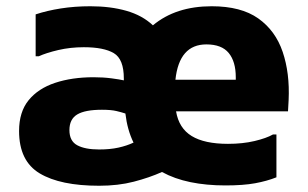

<svg xmlns="http://www.w3.org/2000/svg" viewBox="-20 -582 984 614"><path d="M297 12Q173 12 107 -27.5Q41 -67 41 -163Q41 -224 71.5 -261.5Q102 -299 156 -317Q210 -335 279 -335Q310 -335 336.5 -331.5Q363 -328 376 -325V-331Q376 -393 344 -412Q312 -431 248 -431Q205 -431 166.5 -422Q128 -413 104 -402H94V-536Q130 -548 174.5 -555Q219 -562 269 -562Q333 -562 384 -547.5Q435 -533 469 -501Q542 -562 657 -562Q751 -562 806 -523Q861 -484 884 -416Q907 -348 903 -262L901 -226H543Q552 -172 593 -147Q634 -122 709 -122Q756 -122 794 -131Q832 -140 853 -152H864V-15Q834 -3 796 4Q758 11 701 11Q640 11 589 0.5Q538 -10 498 -32Q458 -14 408 -1Q358 12 297 12ZM640 -440Q553 -440 541 -327H734V-335Q734 -385 711.5 -412.5Q689 -440 640 -440ZM202 -166Q202 -131 227 -117.5Q252 -104 297 -104Q332 -104 359 -110Q386 -116 407 -126Q387 -167 381 -219Q369 -223 352 -227Q335 -231 306 -231Q252 -231 227 -216Q202 -201 202 -166Z"/></svg>

Font: Kufam
Style: Bold
Weight: 700
Designer: Wael Morcos, Artur Schmal
Foundry: Original Type
Version: Version 1.300; ttfautohint (v1.8.3)